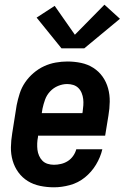

<svg xmlns="http://www.w3.org/2000/svg" viewBox="-20 -790 540 818"><path d="M210 8Q180 8 151 2Q122 -4 98.5 -18.5Q75 -33 58.5 -55.5Q42 -78 34 -105.5Q26 -133 26.5 -162.5Q27 -192 32 -222L51 -342Q56 -367 64 -392Q72 -417 87 -439Q102 -461 123 -479Q144 -497 168 -508Q192 -519 217.5 -523.5Q243 -528 267 -528Q297 -528 325.5 -522Q354 -516 377.5 -501Q401 -486 417 -463.5Q433 -441 440.5 -413.5Q448 -386 447.5 -356.5Q447 -327 442 -298L428 -212H142V-207Q139 -193 138.5 -179Q138 -165 139.5 -152Q141 -139 146.5 -126.5Q152 -114 161 -105Q170 -96 183 -92Q196 -88 210 -88Q224 -88 239.5 -91.5Q255 -95 268.5 -103.5Q282 -112 291.5 -125.5Q301 -139 305 -154H416Q408 -120 389 -88.5Q370 -57 341.5 -34Q313 -11 278 -1.5Q243 8 210 8ZM158 -308H331L332 -313Q334 -327 335 -341Q336 -355 334.5 -368Q333 -381 328 -393.5Q323 -406 314 -415Q305 -424 292.5 -428Q280 -432 266 -432Q247 -432 227.5 -424Q208 -416 193.5 -400.5Q179 -385 172 -365.5Q165 -346 161 -327ZM242 -584 136 -715 213 -765 299 -642 425 -770 491 -710 339 -584Z"/></svg>

Font: Iosevka SS04 Oblique
Style: Bold
Weight: 700
Italic angle: -9°
Monospace: yes
Designer: Belleve Invis
Foundry: Belleve Invis
Version: Version 19.0.0; ttfautohint (v1.8.4)